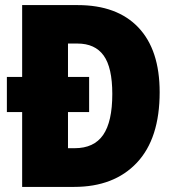

<svg xmlns="http://www.w3.org/2000/svg" viewBox="-20 -734 691 754"><path d="M285 -714Q440 -714 523.5 -626Q607 -538 607 -372Q607 -190 517.5 -95Q428 0 271 0H67V-294H7V-432H67V-714ZM284 -563H247V-432H330V-294H247V-152H273Q349 -152 385 -204Q421 -256 421 -365Q421 -469 387 -516Q353 -563 284 -563Z"/></svg>

Font: Noto Sans Oriya Cond Blk
Style: Regular
Weight: 900
Width: 3
Designer: Amélie Bonet and Sol Matas
Foundry: Google LLC
Version: Version 2.006; ttfautohint (v1.8.4.7-5d5b)